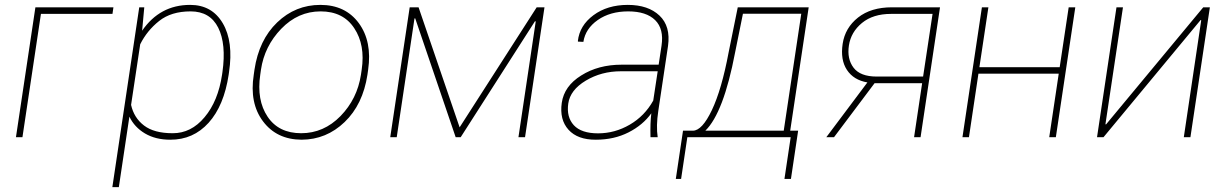

<svg xmlns="http://www.w3.org/2000/svg" viewBox="-20 -558 4985 781"><path d="M437.5 -501.5H146.5L71.3 0H44.9L124 -528.3H441.4Z M627.4 -472.7Q578.1 -433.6 550.3 -377.9L513.2 -131.3Q524.9 -78.6 565.9 -47.4Q606.9 -16.1 682.1 -16.1Q757.3 -15.6 812 -81.1Q867.2 -146.5 883.3 -254.4L884.8 -264.6Q900.9 -378.9 867.7 -445.3Q834.5 -511.7 755.4 -511.7Q676.3 -511.7 627.4 -472.7ZM753.4 -538.1Q842.3 -538.1 886.2 -463.4Q930.2 -388.7 911.6 -264.6L910.2 -254.4Q891.1 -127.9 828.6 -58.6Q766.1 10.7 672.4 10.3Q612.8 10.3 569.8 -15.1Q526.9 -40.5 506.3 -83.5L463.4 203.1H437L546.4 -528.3H566.9L558.1 -433.1Q630.4 -538.1 753.4 -538.1Z M1365.2 -85.9Q1433.1 -155.8 1448.2 -253.9L1451.2 -274.4Q1466.3 -375 1420.9 -443.4Q1376 -511.7 1284.2 -511.7Q1192.4 -511.7 1124 -440.9Q1055.7 -370.1 1041.5 -274.4L1038.6 -253.9Q1023.4 -150.9 1068.4 -83.5Q1113.3 -16.1 1205.1 -16.1Q1296.9 -16.1 1365.2 -85.9ZM1477.5 -274.4 1474.6 -253.9Q1456.1 -132.8 1381.8 -61.5Q1307.6 9.8 1207 10.3Q1105.5 9.8 1049.8 -64.5Q994.1 -138.7 1012.2 -253.9L1015.1 -274.4Q1033.2 -395.5 1107.4 -466.8Q1181.6 -538.1 1283.2 -538.1Q1384.8 -538.1 1439.5 -463.9Q1494.1 -389.6 1477.5 -274.4Z M1849.6 -40 2163.1 -528.3H2194.8L2115.7 0H2088.9L2159.2 -470.7L2156.2 -471.7L1854 0H1833.5L1668.9 -483.4L1666 -482.9L1593.8 0H1567.4L1646.5 -528.3H1682.6Z M2412.6 -15.6Q2481 -15.6 2541.5 -50.8Q2602.1 -85.9 2637.2 -148.9L2655.3 -268.1H2505.9Q2426.3 -268.1 2362.8 -230Q2299.3 -191.9 2291.5 -136.7Q2283.7 -82 2314 -48.8Q2344.7 -15.6 2412.6 -15.6ZM2403.8 10.3Q2329.6 10.7 2292.5 -30.3Q2255.4 -71.3 2265.1 -139.6Q2274.9 -208 2344.2 -251Q2413.6 -294.9 2508.8 -294.9H2659.2L2670.9 -372.1Q2681.2 -440.4 2645 -476.1Q2608.9 -511.7 2535.2 -511.7Q2461.9 -511.7 2411.6 -476.6Q2361.3 -441.4 2353 -387.7L2331.1 -388.7L2330.6 -391.1Q2337.4 -454.1 2394 -496.1Q2450.7 -538.1 2533.7 -538.1Q2616.7 -538.1 2662.6 -494.6Q2708.5 -451.2 2697.3 -371.1L2657.7 -106.4Q2648.4 -45.4 2655.3 0H2626Q2624.5 -58.6 2629.4 -97.2Q2595.2 -49.3 2536.6 -19.5Q2478 10.3 2403.8 10.3Z M2970.2 -344.7Q2923.3 -98.6 2849.1 -26.4H3168L3239.3 -502H3002ZM2798.3 -26.4Q2835.9 -26.4 2875.7 -110.1Q2915.5 -193.8 2943.8 -344.7L2981 -528.3H3269.5L3194.3 -26.4H3226.6L3197.3 169.9H3170.9L3196.3 0H2775.9L2750.5 169.9H2729L2758.3 -26.4Z M3545.9 -246.6H3734.9L3773.4 -501.5H3604.5Q3531.2 -501.5 3486.3 -464.6Q3441.4 -427.7 3433.1 -373Q3424.8 -318.4 3452.1 -282.5Q3479.5 -246.6 3545.9 -246.6ZM3608.4 -528.3H3803.7L3724.6 0H3698.2L3731 -219.7H3537.6L3372.6 0H3341.3L3508.3 -222.7Q3452.1 -232.4 3425 -273.7Q3397.9 -314.9 3407.7 -379.9Q3417.5 -444.8 3470.2 -486.6Q3522.9 -528.3 3608.4 -528.3Z M4274.9 0H4248L4286.6 -258.3H3960L3921.4 0H3895L3974.1 -528.3H4000.5L3963.9 -284.7H4290.5L4327.1 -528.3H4354Z M4874.5 -528.3H4901.4L4822.3 0H4795.4L4866.2 -475.6L4863.8 -476.6L4468.8 0H4442.4L4521.5 -528.3H4547.9L4476.6 -52.7L4479 -51.8Z"/></svg>

Font: Roboto-ThinItalic
Style: Italic
Weight: 250
Italic angle: -12°
Designer: Google
Version: Version 1.100141; 2013; ttfautohint (v0.94.14-c901) -l 8 -r 